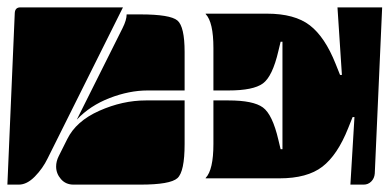

<svg xmlns="http://www.w3.org/2000/svg" viewBox="-20 -510 1055 520"><path d="M188 -186 312 -434Q323 -456 323 -471H360Q441 -471 460.5 -454.5Q480 -438 480 -369V-265H380Q330 -265 277 -244.5Q224 -224 188 -186ZM0 -10 20 -475Q21 -490 35 -490H313L109 -81Q96 -54 74.5 -32Q53 -10 31 -10ZM537 -27V-28Q558 -50 558 -120V-238H599Q666 -238 692 -219Q718 -200 734 -131L740 -106H745V-397H740L734 -372Q718 -303 692 -284Q666 -265 599 -265H558V-380Q558 -450 537 -472V-473H703Q778 -473 819 -441.5Q860 -410 889 -337L901 -307H906L894 -490H1015L995 -40Q994 -27 985.5 -18.5Q977 -10 965 -10H929L940 -193H935L923 -163Q894 -90 853 -58.5Q812 -27 737 -27ZM132 -59Q132 -73 139 -87L162 -133Q186 -182 249 -210Q312 -238 375 -238H480V-120Q480 -45 460.5 -27.5Q441 -10 360 -10H179Q158 -10 145 -25Q132 -40 132 -59Z"/></svg>

Font: PrimecolorCV1
Style: Medium
Weight: 500
Designer: gluk
Foundry: gluk
Version: Version 0.672